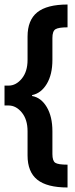

<svg xmlns="http://www.w3.org/2000/svg" viewBox="-21 -738 332 850"><path d="M121 -317V-313Q161 -306 186 -264Q211 -222 211 -157V-56Q211 -26 223.5 -17.5Q236 -9 278 -9V92Q187 92 144 57.5Q101 23 101 -50V-157Q101 -209 75.5 -240Q50 -271 17 -271H-1V-359H17Q50 -359 75.5 -390Q101 -421 101 -473V-576Q101 -649 144 -683.5Q187 -718 278 -718V-617Q238 -617 224.5 -608.5Q211 -600 211 -570V-473Q211 -408 186 -366.5Q161 -325 121 -317Z"/></svg>

Font: Blinker ExtraBold
Style: Regular
Weight: 800
Designer: Juergen Huber
Foundry: supertype
Version: Version 1.017;hotconv 1.0.117;makeotfexe 2.5.65602